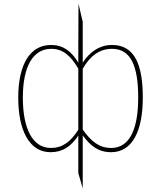

<svg xmlns="http://www.w3.org/2000/svg" viewBox="-20 -815 874 1042"><path d="M588 -571C522 -571 469 -536 429 -475V-696L406 -795L405 -563V-475C367 -538 322 -571 257 -571C141 -571 79 -462 79 -285C79 -108 139 11 254 11C320 11 364 -19 405 -79V125L429 207V-80C471 -23 514 11 583 11C700 11 755 -107 755 -285C755 -460 713 -571 588 -571ZM256 -12C157 -12 104 -116 104 -285C104 -456 160 -550 258 -550C321 -550 364 -513 405 -442V-111C363 -45 319 -12 256 -12ZM584 -12C518 -12 474 -48 429 -112V-442C469 -511 519 -550 588 -550C691 -550 730 -455 730 -285C730 -114 683 -12 584 -12Z"/></svg>

Font: Glow Sans SC Normal Thin
Style: Regular
Weight: 100
Designer: Ryoko NISHIZUKA (kana, bopomofo & ideographs); Paul D. Hunt (Latin, Greek & Cyrillic); Sandoll Communications, Soo-young
Version: Version 0.93